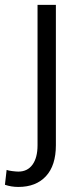

<svg xmlns="http://www.w3.org/2000/svg" viewBox="-67 -548 328 782"><path d="M85.9 -528.3H160.6V43.5Q160.6 126 120.1 169.7Q79.6 213.4 7.8 213.4Q-21 213.4 -46.9 204.6L-40 144Q-32.7 147 -16.8 148.9Q-1 150.9 7.8 150.9Q44.9 150.9 65.4 122.6Q85.9 94.2 85.9 43.5Z"/></svg>

Font: Vazirmatn UI Light
Style: Regular
Weight: 300
Designer: Saber Rastikerdar
Foundry: Saber Rastikerdar
Version: Version 33.003